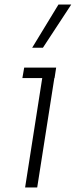

<svg xmlns="http://www.w3.org/2000/svg" viewBox="-20 -821 332 841"><path d="M90 0 165 -479H78L86 -525H226L219 -479H218L143 0ZM121 -612 236 -801H292L168 -612Z"/></svg>

Font: Sora ExtraLight
Style: Italic
Weight: 200
Designer: Jonathan Barnbrook, Juli√°n Moncada
Version: Version 1.000